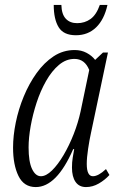

<svg xmlns="http://www.w3.org/2000/svg" viewBox="-20 -749 484 779"><path d="M125 10Q77 10 55 -35Q33 -80 33 -150Q33 -198 44 -252Q55 -306 76.5 -358Q98 -410 128.5 -452.5Q159 -495 197.5 -520.5Q236 -546 283 -546Q310 -546 331.5 -534.5Q353 -523 366 -506L398 -536H418L349 -209Q343 -182 337.5 -145.5Q332 -109 332 -84Q332 -34 357 -34Q379 -34 410 -63L424 -39Q406 -19 381 -4.5Q356 10 329 10Q301 10 286.5 -11Q272 -32 272 -69Q272 -91 275 -109Q278 -127 281 -144H277Q210 10 125 10ZM146 -34Q167 -34 191 -57.5Q215 -81 238 -120Q261 -159 279 -205Q297 -251 307 -297L342 -465Q324 -510 282 -510Q248 -510 219 -485.5Q190 -461 167 -420.5Q144 -380 128.5 -332.5Q113 -285 104.5 -237.5Q96 -190 96 -151Q96 -93 110 -63.5Q124 -34 146 -34ZM288 -606Q238 -606 218 -638.5Q198 -671 198 -729H229Q230 -691 247 -673Q264 -655 293 -655Q324 -655 347.5 -672Q371 -689 385 -729H416Q403 -670 370 -638Q337 -606 288 -606Z"/></svg>

Font: Noto Serif ExtraCondensed Light
Style: Italic
Weight: 300
Width: 2
Italic angle: -12°
Designer: Monotype Design Team
Foundry: Monotype Imaging Inc.
Version: Version 2.014; ttfautohint (v1.8.4.7-5d5b)